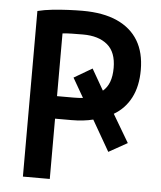

<svg xmlns="http://www.w3.org/2000/svg" viewBox="-51 -746 662 790"><g transform="rotate(5 280.0 -350.5)"><path d="M73 0V-684Q101 -691 134 -694.5Q167 -698 200 -699.5Q233 -701 258 -701Q344 -701 401.5 -675Q459 -649 488.5 -600Q518 -551 518 -479Q518 -412 493.5 -364.5Q469 -317 423 -290L491 -175L414 -132L341 -259Q321 -254 298.5 -251.5Q276 -249 252 -249H184V0ZM184 -342H252Q263 -342 272.5 -342.5Q282 -343 291 -344L245 -424L320 -468L370 -381Q388 -396 397 -420Q406 -444 406 -478Q406 -543 369.5 -573.5Q333 -604 269 -604Q247 -604 222 -603.5Q197 -603 184 -601Z"/></g></svg>

Font: Ubuntu Sans Mono Medium
Style: Regular
Weight: 500
Monospace: yes
Designer: Dalton Maag Ltd
Foundry: Dalton Maag Ltd
Version: Version 1.006